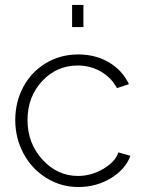

<svg xmlns="http://www.w3.org/2000/svg" viewBox="-20 -750 585 780"><path d="M272.9 -640.1V-730H318.8V-640.1ZM298.8 9.8Q227.5 9.8 168.2 -27.1Q108.9 -64 75.4 -126.5Q42 -189 42 -262.2Q42 -335.4 74.5 -396.5Q106.9 -457.5 166 -493.2Q225.1 -528.8 297.9 -528.8Q368.2 -528.8 422.4 -496.8Q476.6 -464.8 503.9 -408.2L455.1 -392.1Q432.1 -435.1 389.4 -459.5Q346.7 -483.9 295.9 -483.9Q210 -483.9 150.9 -420.2Q91.8 -356.4 91.8 -262.2Q91.8 -168.5 152.3 -101.8Q212.9 -35.2 296.9 -35.2Q350.6 -35.2 399.7 -64Q448.7 -92.8 460.9 -130.9L509.8 -117.2Q489.7 -62 430.4 -26.1Q371.1 9.8 298.8 9.8Z"/></svg>

Font: Rawline Light
Style: Regular
Weight: 300
Designer: Matt McInerney, Pablo Impallari, Rodrigo Fuenzalida
Foundry: Matt McInerney, Pablo Impallari, Rodrigo Fuenzalida
Version: Version 4.020;PS 004.020;hotconv 1.0.88;makeotf.lib2.5.64775